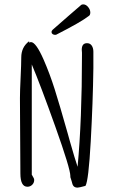

<svg xmlns="http://www.w3.org/2000/svg" viewBox="-20 -853 519 876"><path d="M307 -26 301 -45V-47V-50Q301 -83 232.5 -275Q164 -467 125 -559V-56L129 -49Q130 -47 133 -42Q136 -37 136 -32Q136 -19 127 -10Q118 -1 105 -1Q73 -1 73 -62L72 -233Q71 -310 71 -405Q71 -437 74 -498Q77 -561 77 -591Q77 -638 113 -665V-659Q119 -661 121 -661Q144 -661 179 -581Q207 -517 229.5 -446Q252 -375 289 -244L299 -208Q322 -127 334 -92Q354 -307 354 -600V-613Q353 -619 353 -626Q353 -656 377 -656Q391 -656 398.5 -645Q406 -634 406 -617V-542Q404 -388 394 -208Q384 -28 370 -5Q341 3 334 3Q322 3 316 -3.5Q310 -10 307 -26ZM215 -707Q215 -712 220 -717L236 -731Q241 -736 292 -780L351 -831Q355 -833 360 -833Q372 -833 382 -821Q392 -809 392 -796Q392 -784 385 -780Q349 -752 239 -696Q237 -694 231 -694Q225 -694 220 -697.5Q215 -701 215 -707Z"/></svg>

Font: Amatic SC
Style: Bold
Weight: 700
Designer: Multiple Designers
Foundry: Vernon Adams
Version: Version 2.505